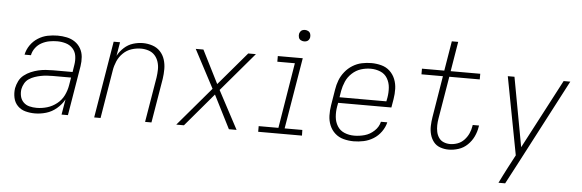

<svg xmlns="http://www.w3.org/2000/svg" viewBox="-55 -924 3998 1319"><g transform="rotate(5 1944.0 -265.0)"><path d="M201 8Q240 8 279 -3.5Q318 -15 350.5 -42.5Q383 -70 403 -106L385 0H429L486 -343Q491 -375 488.5 -406.5Q486 -438 471 -464.5Q456 -491 431 -508Q406 -525 375 -531.5Q344 -538 312 -538Q277 -538 242.5 -531Q208 -524 176.5 -504Q145 -484 124 -453.5Q103 -423 96 -388H140Q145 -415 162.5 -438.5Q180 -462 205.5 -475.5Q231 -489 258 -494Q285 -499 312 -499Q342 -499 371 -490.5Q400 -482 419.5 -460.5Q439 -439 443.5 -409.5Q448 -380 443 -349L435 -298H301Q275 -298 249.5 -296Q224 -294 198.5 -288Q173 -282 148.5 -271.5Q124 -261 102 -244Q80 -227 68 -202.5Q56 -178 51 -153Q46 -119 53 -86.5Q60 -54 82 -31.5Q104 -9 135.5 -0.5Q167 8 201 8ZM210 -31Q184 -31 160 -37Q136 -43 119 -60Q102 -77 96.5 -101.5Q91 -126 95 -151Q99 -171 110 -190.5Q121 -210 139.5 -222Q158 -234 178.5 -241Q199 -248 219.5 -252Q240 -256 260 -257.5Q280 -259 301 -259H428L419 -205Q413 -169 396.5 -135Q380 -101 349 -76.5Q318 -52 282 -41.5Q246 -31 210 -31Z M610 0H654L709 -333Q714 -365 727.5 -396.5Q741 -428 766.5 -453Q792 -478 824.5 -488.5Q857 -499 890 -499Q890 -499 890 -499Q890 -499 890 -499Q917 -499 942.5 -490.5Q968 -482 985 -463Q1002 -444 1010 -418.5Q1018 -393 1017.5 -366Q1017 -339 1013 -311L961 0H1005L1056 -305Q1061 -339 1061 -373Q1061 -407 1051 -438.5Q1041 -470 1019 -493.5Q997 -517 965 -527.5Q933 -538 900 -538Q866 -538 832 -527.5Q798 -517 770.5 -492Q743 -467 726 -435L742 -530H698Z M1176 0H1229L1423 -229L1539 0H1592L1452 -263L1679 -530H1626L1432 -302L1317 -530H1264L1403 -267Z M1741 0H2043L2042 -39H1920L2002 -530H1830V-491H1951L1877 -39H1741ZM2001 -646Q2010 -646 2018.5 -649Q2027 -652 2032.5 -659.5Q2038 -667 2040 -676Q2042 -688 2038.5 -700Q2035 -712 2024.5 -718.5Q2014 -725 2001 -725Q1992 -725 1983.5 -722Q1975 -719 1969.5 -711Q1964 -703 1962 -695Q1960 -682 1963.5 -670Q1967 -658 1978 -652Q1989 -646 2001 -646Z M2400 8Q2434 8 2469 0.5Q2504 -7 2535.5 -26.5Q2567 -46 2589 -77Q2611 -108 2619 -142H2575Q2567 -106 2537.5 -78.5Q2508 -51 2472 -41Q2436 -31 2400 -31Q2364 -31 2332.5 -44Q2301 -57 2283.5 -85.5Q2266 -114 2263 -149Q2260 -184 2266 -219L2271 -246H2638L2648 -305Q2654 -341 2653 -376Q2652 -411 2639.5 -442.5Q2627 -474 2602.5 -497Q2578 -520 2544 -529Q2510 -538 2475 -538Q2442 -538 2409 -531Q2376 -524 2346 -505.5Q2316 -487 2293.5 -459Q2271 -431 2259 -399.5Q2247 -368 2242 -335L2224 -225Q2218 -189 2219 -153.5Q2220 -118 2233 -86.5Q2246 -55 2271 -32.5Q2296 -10 2330 -1Q2364 8 2400 8ZM2600 -285H2277L2284 -329Q2290 -362 2304 -394.5Q2318 -427 2345.5 -452.5Q2373 -478 2406.5 -488.5Q2440 -499 2474 -499Q2509 -499 2540.5 -486Q2572 -473 2589 -444Q2606 -415 2608.5 -380.5Q2611 -346 2605 -311Z M3054 8Q3088 8 3122.5 -3Q3157 -14 3184 -40Q3211 -66 3226.5 -99Q3242 -132 3247 -166L3249 -175H3205Q3205 -171 3204 -168Q3200 -142 3189 -117Q3178 -92 3158.5 -71Q3139 -50 3113 -40.5Q3087 -31 3061 -31Q3038 -31 3017 -39.5Q2996 -48 2983.5 -66.5Q2971 -85 2966.5 -107Q2962 -129 2962.5 -152Q2963 -175 2967 -198L3016 -491H3226V-530H3022L3056 -735H3012L2978 -530H2824V-491H2972L2925 -205Q2920 -174 2919 -144Q2918 -114 2925.5 -85.5Q2933 -57 2950.5 -34.5Q2968 -12 2996 -2Q3024 8 3054 8Z M3416 205H3462L3539 59L3847 -530H3801L3550 -52L3462 -530H3416L3518 7L3470 98Q3456 125 3442.5 151.5Q3429 178 3416 205Z"/></g></svg>

Font: Iosevka Sparkle XLtObl
Style: Regular
Weight: 200
Italic angle: -9°
Designer: Belleve Invis
Foundry: Belleve Invis
Version: Version 4.5.0; ttfautohint (v1.8.3)